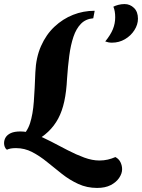

<svg xmlns="http://www.w3.org/2000/svg" viewBox="-58 -736 699 945"><path d="M105 -36 41 -56Q76 -86 90 -130Q104 -174 108.5 -236Q113 -298 116 -380Q119 -453 144 -509.5Q169 -566 210 -604.5Q251 -643 301.5 -663Q352 -683 408 -683L401 -646Q364 -643 340.5 -619Q317 -595 303.5 -555Q290 -515 283 -462Q276 -409 272 -349Q269 -286 258.5 -237.5Q248 -189 228.5 -152.5Q209 -116 179 -87.5Q149 -59 105 -36ZM420 189Q370 189 327.5 169.5Q285 150 247.5 120.5Q210 91 174 61.5Q138 32 100.5 12.5Q63 -7 21 -7Q5 -7 -5.5 -5Q-16 -3 -24 1Q-31 -4 -34.5 -13Q-38 -22 -38 -31Q-38 -47 -30 -60Q-22 -73 -4.5 -81Q13 -89 43 -89Q76 -89 114 -75Q152 -61 193 -39.5Q234 -18 275.5 3.5Q317 25 356.5 39.5Q396 54 431 54Q453 54 472.5 49.5Q492 45 510 37Q527 46 535 62.5Q543 79 543 97Q543 118 528.5 139.5Q514 161 487 175Q460 189 420 189ZM493 -526Q484 -526 476 -527.5Q468 -529 460 -532Q486 -564 497.5 -592Q509 -620 509 -651Q509 -682 500 -703Q509 -708 524 -712Q539 -716 555 -716Q582 -716 601.5 -697Q621 -678 621 -644Q621 -615 603.5 -587.5Q586 -560 557 -543Q528 -526 493 -526Z"/></svg>

Font: Sansita Swashed Light SemiBold
Style: Regular
Weight: 600
Version: Version 1.003